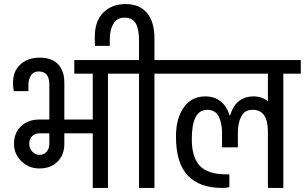

<svg xmlns="http://www.w3.org/2000/svg" viewBox="-20 -926 1502 946"><path d="M599 -563H512V0H437V-269H297V-217Q297 -163 263.5 -129.5Q230 -96 174 -96Q122 -96 85.5 -131.5Q49 -167 49 -217Q49 -271 83.5 -304Q118 -337 174 -337H223V-510Q223 -574 171 -574Q145 -574 132.5 -554.5Q120 -535 120 -508V-477H48Q44 -495 44 -517Q44 -576 81 -609Q118 -642 176 -642Q235 -642 266 -609.5Q297 -577 297 -519V-337H437V-563H346V-630H599ZM223 -269H174Q152 -269 138 -255Q124 -241 124 -217Q124 -195 139 -179Q154 -163 174 -163Q196 -163 209.5 -178Q223 -193 223 -217Z M827 -563H741V0H665V-563H579V-630H665V-727Q665 -782 649 -810.5Q633 -839 593 -839Q556 -839 538.5 -808.5Q521 -778 521 -735V-700H448Q447 -711 447 -745Q447 -822 489 -864Q531 -906 599 -906Q668 -906 704.5 -862Q741 -818 741 -737V-630H827Z M1462 -563H1376V0H1300V-278Q1300 -385 1224 -385Q1186 -385 1169 -353Q1152 -321 1152 -270V-200H1074V-270Q1074 -321 1057 -353Q1040 -385 1001 -385Q925 -385 925 -241Q925 -150 965 -108.5Q1005 -67 1094 -67H1110V-4Q1095 0 1075 0Q963 0 905 -61.5Q847 -123 847 -253Q847 -343 885.5 -397Q924 -451 991 -451Q1038 -451 1068 -426Q1098 -401 1111 -358H1114Q1142 -451 1230 -451Q1270 -451 1300 -427V-563H807V-630H1462Z"/></svg>

Font: Pragati Narrow
Style: Regular
Weight: 400
Designer: Hector Gatti, Marcela Romero, Pablo Cosgaya and Nicolas Silva
Foundry: Omnibus-Type
Version: Version 1.010; ttfautohint (v1.3)